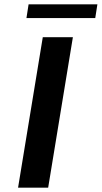

<svg xmlns="http://www.w3.org/2000/svg" viewBox="-20 -873 473 893"><path d="M179 -700H319L204 0H64ZM113 -853H433L423 -789H103Z"/></svg>

Font: Be Vietnam
Style: Bold Italic
Weight: 700
Italic angle: -9.66701°
Designer: Gabriel Lam
Foundry: TypeRant
Version: Version 3.000